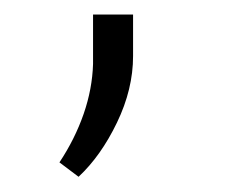

<svg xmlns="http://www.w3.org/2000/svg" viewBox="-20 -112 313 260"><path d="M86.4 127.4 60.5 107.9Q81.5 76.2 93.3 42.2Q105 8.3 106 -25.4V-92.3H160.2V-36.1Q160.2 8.8 138.4 54Q116.7 99.1 86.4 127.4Z"/></svg>

Font: Shabnam Thin FD
Style: Thin-FD
Weight: 100
Foundry: DejaVu fonts team - Redesigned by Saber Rastikerdar - Based on Vazir font
Version: Version 5.0.0